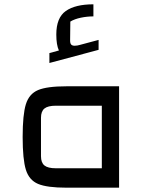

<svg xmlns="http://www.w3.org/2000/svg" viewBox="-20 -870 672 890"><path d="M85 0ZM532 0H288Q198 0 156.5 -17.5Q115 -35 100 -83Q85 -131 85 -235Q85 -339 100 -387Q115 -435 156.5 -452.5Q198 -470 288 -470H532ZM239 -380Q202 -380 186 -367Q170 -354 170 -324V-146Q170 -116 186 -103Q202 -90 239 -90H452V-380ZM437 -685V-639L209 -578V-624L253 -636Q241 -662 241 -710Q241 -788 285 -819Q329 -850 413 -850V-794Q384 -794 355 -788Q326 -782 306 -770L305 -682Q305 -669 310 -663.5Q315 -658 326 -658Q338 -658 351 -662Z"/></svg>

Font: Changa
Style: Regular
Weight: 400
Designer: Eduardo Rodriguez Tunni
Foundry: Eduardo Rodriguez Tunni
Version: Version 2.002; ttfautohint (v1.5.10-5e6f)